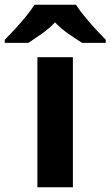

<svg xmlns="http://www.w3.org/2000/svg" viewBox="-79 -786 464 806"><path d="M227 0H78V-546H227ZM240 -766Q254 -744 276.5 -716.5Q299 -689 323 -663Q347 -637 365 -619V-606H266Q240 -622 209 -643.5Q178 -665 152 -692Q126 -665 96 -644Q66 -623 40 -606H-59V-619Q-40 -638 -16.5 -663.5Q7 -689 29.5 -716.5Q52 -744 66 -766Z"/></svg>

Font: Noto Sans Thaana
Style: Bold
Weight: 700
Designer: David Williams
Foundry: Google Inc.
Version: Version 3.001; ttfautohint (v1.8.4.7-5d5b)